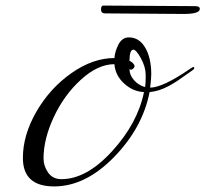

<svg xmlns="http://www.w3.org/2000/svg" viewBox="-20 -650 736 688"><path d="M450 -400 444 -402Q444 -381 460.5 -362.5Q477 -344 500 -338Q502 -351 502 -371Q502 -376 502 -382Q502 -410 485 -441Q468 -472 458 -472Q444 -472 444 -432Q450 -430 456 -424Q462 -418 462 -413Q462 -408 457 -404Q452 -400 450 -400ZM496 -320Q456 -322 424.5 -351Q393 -380 390 -420Q331 -420 270.5 -365Q210 -310 173 -231Q136 -152 136 -82Q136 -55 152.5 -31.5Q169 -8 200 -8Q290 -8 381.5 -108Q473 -208 496 -320ZM585 -342Q550 -323 516 -320Q491 -192 388.5 -87Q286 18 174 18Q62 18 62 -84Q62 -166 110.5 -250Q159 -334 236 -388Q313 -442 390 -442Q392 -467 405 -491.5Q418 -516 442 -516Q479 -516 500.5 -479Q522 -442 522 -384Q522 -368 518 -336Q563 -336 662 -404Q671 -410 673.5 -410Q676 -410 676 -406Q676 -402 669.5 -398Q663 -394 644.5 -380.5Q626 -367 614.5 -359.5Q603 -352 585 -342ZM638 -600 356 -602Q342 -602 342 -616Q342 -630 350 -630L680 -628Q696 -628 696 -618Q696 -600 638 -600Z"/></svg>

Font: Miama
Style: Regular
Weight: 400
Italic angle: 16.5°
Designer: Linus Romer
Foundry: Linus Romer
Version: 0.32